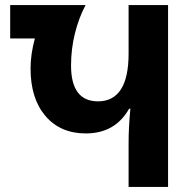

<svg xmlns="http://www.w3.org/2000/svg" viewBox="-20 -734 754 754"><path d="M485 -171Q485 -234 492 -307H487Q432 -210 317 -210Q217 -210 158.5 -278.5Q100 -347 100 -465Q100 -521 117 -583H20V-714H316Q289 -663 274 -602Q259 -541 259 -477Q259 -336 365 -336Q424 -336 454.5 -382.5Q485 -429 485 -524V-714H640V0H485Z"/></svg>

Font: Noto Sans Georgian Bold Narrow
Style: Regular
Weight: 700
Width: 4
Designer: Monotype Design team
Foundry: Monotype Imaging Inc.
Version: Version 1.000